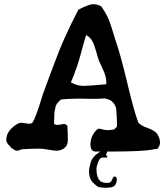

<svg xmlns="http://www.w3.org/2000/svg" viewBox="-20 -719 787 911"><path d="M82 -136.7 117.2 -131.8Q127.9 -131.8 133.8 -136.7Q148.4 -158.2 174.8 -244.1L183.6 -272.5L223.6 -380.9Q261.7 -484.4 289.6 -545.4Q317.4 -606.4 351.6 -672.9Q402.3 -699.2 421.9 -699.2Q441.4 -699.2 460.9 -688.5Q490.2 -644.5 498 -621.1Q506.8 -597.7 514.6 -571.3L527.3 -530.3Q551.8 -460.9 584 -325.2Q614.3 -197.3 635.7 -138.7Q646.5 -123 681.6 -111.3Q716.8 -99.6 728.5 -79.1Q739.3 -59.6 739.3 -43.5Q739.3 -27.3 727.5 -13.7Q724.6 -10.7 719.2 -11.7Q713.9 -12.7 710.9 -10.7Q661.1 0 515.6 0H488.3Q489.3 2.9 485.4 9.8Q481.4 16.6 487.3 22.5Q493.2 28.3 486.3 28.3Q461.9 28.3 460 29.3Q452.1 33.2 444.3 53.7Q437.5 72.3 437.5 81.1Q437.5 122.1 455.1 139.6Q461.9 146.5 478.5 148.4Q495.1 150.4 502 146.5Q508.8 142.6 515.6 125Q518.6 116.2 527.3 119.1Q535.2 122.1 534.2 135.7Q533.2 148.4 527.3 157.2Q521.5 166 511.7 168.9Q502 171.9 480.5 171.9Q462.9 171.9 449.2 168.9Q441.4 167 421.9 148.4Q402.3 129.9 402.3 92.8Q402.3 80.1 410.2 51.8Q418 23.4 456.1 0H433.6Q409.2 0 409.2 -34.7Q409.2 -69.3 433.6 -97.7Q443.4 -108.4 448.7 -108.4Q454.1 -108.4 466.3 -105Q478.5 -101.6 492.7 -101.6Q506.8 -101.6 523.4 -105.5Q527.3 -112.3 529.8 -113.3Q532.2 -114.3 533.7 -115.7Q535.2 -117.2 535.2 -131.8Q535.2 -146.5 533.2 -172.9Q531.2 -199.2 531.2 -203.1Q528.3 -218.8 516.6 -232.4Q503.9 -248 474.6 -252Q455.1 -250 421.9 -250L350.6 -251Q312.5 -251 269.5 -247.1Q247.1 -228.5 243.2 -211.4Q239.3 -194.3 238.3 -186Q237.3 -177.7 237.3 -158.7Q237.3 -139.6 236.3 -130.9Q245.1 -126 253.9 -126L283.2 -130.9Q292 -130.9 299.8 -122.1Q301.8 -81.1 301.8 -56.6Q301.8 -33.2 292 -22.5Q275.4 -3.9 247.1 -3.9Q236.3 -3.9 210 -8.8Q183.6 -13.7 168 -13.7H161.1Q127 -13.7 83 -10.7Q80.1 -9.8 73.7 -6.8Q67.4 -3.9 59.6 -3.9Q51.8 -3.9 33.2 -17.6Q30.3 -22.5 19.5 -33.2Q9.8 -44.9 9.8 -55.7Q9.8 -99.6 63.5 -131.8Q73.2 -136.7 82 -136.7ZM388.7 -552.7Q383.8 -540 364.7 -468.3Q345.7 -396.5 316.4 -328.1Q346.7 -311.5 374.5 -311.5Q402.3 -311.5 484.4 -319.3V-327.1Q484.4 -355.5 469.7 -386.7Q455.1 -418 450.2 -429.7Q445.3 -441.4 436.5 -474.1Q427.7 -506.8 417.5 -524.9Q407.2 -543 388.7 -552.7Z"/></svg>

Font: Essays1743
Style: Medium
Weight: 500
Designer: Based on the typeface in a 1743 English translation of the essays of Montaigne.  PostScript/TrueType font designed by Jo
Version: Version 002.100